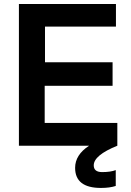

<svg xmlns="http://www.w3.org/2000/svg" viewBox="-20 -718 644 946"><path d="M418.9 0H73.2V-698.2H551.3V-586.9H201.7V-411.1H534.7V-295.4H200.2V-112.3H558.1V0Q441.9 46.9 441.9 96.7Q441.9 129.9 483.4 129.9Q524.9 129.9 550.3 120.1V198.2Q520.5 208 477.5 208Q350.1 208 350.1 108.9Q350.1 44.9 418.9 0Z"/></svg>

Font: Voltera
Style: Bold
Weight: 700
Designer: Bernd Montag
Version: Version 1.301